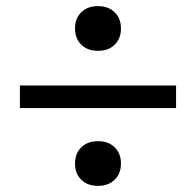

<svg xmlns="http://www.w3.org/2000/svg" viewBox="-20 -606 640 627"><path d="M300 1Q266 1 245.5 -19Q225 -39 225 -72Q225 -105 245.5 -125Q266 -145 300 -145Q334 -145 354.5 -125Q375 -105 375 -72Q375 -39 354.5 -19Q334 1 300 1ZM300 -440Q266 -440 245.5 -460Q225 -480 225 -513Q225 -546 245.5 -566Q266 -586 300 -586Q334 -586 354.5 -566Q375 -546 375 -513Q375 -480 354.5 -460Q334 -440 300 -440ZM45 -253V-327H555V-253Z"/></svg>

Font: M PLUS Code Latin Expanded
Style: Regular
Weight: 400
Width: 7
Designer: Coji Morishita
Foundry: UNDERFOREST DESIGN
Version: Version 1.002; ttfautohint (v1.8.3)